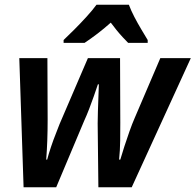

<svg xmlns="http://www.w3.org/2000/svg" viewBox="-20 -786 821 806"><path d="M79 0 61 -542H179L180 -284Q180 -238 178.5 -196.5Q177 -155 174 -116H178Q184 -139 194 -169Q204 -199 214.5 -225Q225 -251 230 -265L349 -542H484L485 -271Q485 -236 484.5 -195.5Q484 -155 480 -116H485Q492 -140 502 -171Q512 -202 523.5 -234.5Q535 -267 546 -292L653 -542H781L533 0H393L390 -268Q390 -291 391 -318.5Q392 -346 393 -375.5Q394 -405 395 -432H391Q383 -408 373.5 -381Q364 -354 354 -328Q344 -302 333 -278L216 0ZM247 -618Q266 -636 292 -662Q318 -688 343.5 -716Q369 -744 385 -766H521Q530 -742 544 -715Q558 -688 573 -663Q588 -638 600 -618V-606H518Q508 -616 495 -630Q482 -644 469 -660Q456 -676 445 -691Q417 -666 389.5 -645Q362 -624 335 -606H247Z"/></svg>

Font: Noto Sans Display SemiBold
Style: Italic
Weight: 600
Italic angle: -12°
Designer: Monotype Design Team
Foundry: Monotype Imaging Inc.
Version: Version 2.003